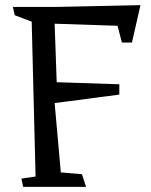

<svg xmlns="http://www.w3.org/2000/svg" viewBox="-20 -720 587 745"><path d="M492 -555H453L436 -620L192 -628L200 -401L443 -393V-353L192 -320L216 -51L298 -44L314 5H70L63 -27L118 -35L103 -636L37 -661L30 -693H192L525 -700Z"/></svg>

Font: Underdog
Style: Regular
Weight: 400
Designer: Sergey Steblina
Foundry: Sergey Steblina, Jovanny Lemonad
Version: Version 1.001; ttfautohint (v0.9)